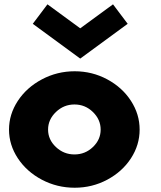

<svg xmlns="http://www.w3.org/2000/svg" viewBox="-20 -860 749 895"><path d="M132.8 -749 201.2 -839.8 354 -728 506.8 -839.8 575.2 -749 354 -586.9ZM328.1 15.1Q246.1 15.1 175.3 -22.2Q104.5 -59.6 63.2 -122.1Q22 -184.6 22 -255.9Q22 -327.1 63.2 -389.9Q104.5 -452.6 175.5 -490.2Q246.6 -527.8 328.1 -527.8Q409.7 -527.8 479.7 -490.2Q549.8 -452.6 590.3 -390.1Q630.9 -327.6 630.9 -255.9Q630.9 -184.1 590.3 -121.8Q549.8 -59.6 479.7 -22.2Q409.7 15.1 328.1 15.1ZM240.7 -337.9Q204.1 -302.7 204.1 -255.9Q204.1 -209 240.7 -174.6Q277.3 -140.1 327.1 -140.1Q377 -140.1 413.1 -174.6Q449.2 -209 449.2 -255.9Q449.2 -302.7 413.1 -337.9Q377 -373 327.1 -373Q277.3 -373 240.7 -337.9Z"/></svg>

Font: Hussar Preview
Style: Bold
Weight: 700
Foundry: Cannot Into Space Fonts, PlusOne Fonts
Version: Version 2.29RC2 "Millennial"